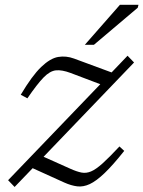

<svg xmlns="http://www.w3.org/2000/svg" viewBox="-20 -750 584 782"><path d="M13 -16 388.5 -407 267 -453Q232 -466 207.8 -463.5Q183.5 -461 157.8 -434.8Q132 -408.5 91.5 -349.5L64.5 -364Q110.5 -441.5 147.5 -477Q184.5 -512.5 216.8 -518Q249 -523.5 281.5 -511.5L434.5 -455L499.5 -523L526 -495.5L157.5 -111.5L267 -62.5Q292.5 -51 311.8 -47.2Q331 -43.5 350.8 -51.8Q370.5 -60 397.8 -84.5Q425 -109 466.5 -153.5L486 -135.5Q439.5 -77 405.8 -44.8Q372 -12.5 345.5 -0.2Q319 12 294.5 9Q270 6 242 -6.5L113 -65L39.5 11.5ZM325.5 -567.5 468.5 -730.5H544L541 -718.5L362.5 -567.5Z"/></svg>

Font: Newsreader Caption Light
Style: Italic
Weight: 300
Italic angle: -17°
Designer: Hugues Gentile
Foundry: Production Type
Version: Version 1.001